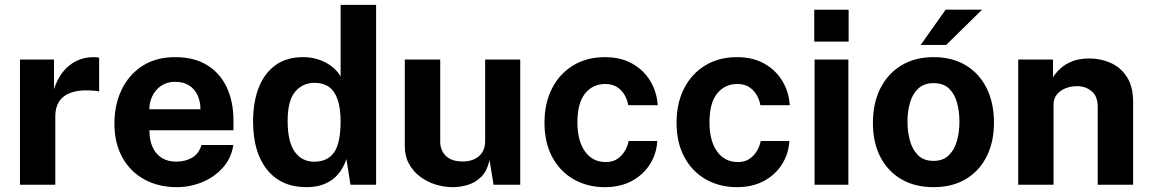

<svg xmlns="http://www.w3.org/2000/svg" viewBox="-20 -763 4756 793"><path d="M62.5 0V-517H203V-394.6Q215.5 -434.1 238.3 -463.8Q261.2 -493.6 293.7 -510.3Q326.2 -527 366.8 -527Q374.1 -527 380.3 -526.3Q386.5 -525.6 389.5 -523.9V-384.9Q385.2 -386.8 378.9 -387.4Q372.7 -388 367.5 -388.4Q324.2 -392.2 294 -386Q263.7 -379.9 244.7 -365.5Q225.7 -351.1 217.1 -330.1Q208.4 -309.1 208.4 -283V0Z M597.2 -224.9Q596.8 -185.3 609.8 -156.2Q622.8 -127.1 647.6 -111.2Q672.4 -95.4 707.3 -95.4Q744.8 -95.4 773 -111.5Q801.2 -127.6 812.2 -164.1H943.8Q935.2 -109 900 -70Q864.8 -30.9 814.8 -10.5Q764.8 10 710.8 10Q634.2 10 575.9 -22.1Q517.6 -54.2 485.1 -113.2Q452.6 -172.2 452.6 -252.6Q452.6 -330.2 482.3 -392.3Q512 -454.4 568.1 -490.7Q624.2 -527 703.4 -527Q782.4 -527 836 -493.7Q889.7 -460.4 917 -401.2Q944.3 -342.1 944.3 -264.6V-224.9ZM596.8 -311.8H807.9Q807.9 -343.1 796.3 -368.9Q784.7 -394.8 761.4 -409.9Q738.2 -425.1 703.1 -425.1Q669.5 -425.1 645.7 -408.7Q622 -392.4 609.3 -366.4Q596.7 -340.3 596.8 -311.8Z M1245.6 10Q1141.6 10 1083.4 -61.8Q1025.3 -133.5 1025.3 -261.4Q1025.3 -342.4 1049 -402.1Q1072.7 -461.7 1118.6 -494.4Q1164.5 -527 1231.2 -527Q1259.1 -527 1283.2 -520.7Q1307.4 -514.4 1327.4 -503.4Q1347.4 -492.5 1362.5 -478Q1377.5 -463.6 1386.8 -447.1V-743H1533.4V0H1427.6L1410.8 -106Q1403.7 -84.6 1391.3 -64Q1378.9 -43.3 1359.3 -26.6Q1339.8 -9.9 1311.7 0Q1283.7 10 1245.6 10ZM1277.5 -95.1Q1332.6 -95.1 1359.7 -133.4Q1386.8 -171.8 1386.8 -263.4Q1386.5 -316.3 1374.6 -351.3Q1362.7 -386.4 1338.9 -403.7Q1315.1 -420.9 1278.5 -420.9Q1230.8 -420.9 1199.4 -384.7Q1168 -348.4 1168 -263.4Q1168 -177.2 1197.5 -136.1Q1227 -95.1 1277.5 -95.1Z M1848.8 10Q1813.1 9.8 1778.3 -1.1Q1743.4 -12.1 1714.8 -33.6Q1686.3 -55.1 1669.1 -86.6Q1651.9 -118.1 1651.9 -159.2V-517H1798.2V-177.8Q1798.2 -142 1821.6 -119Q1845.1 -96.1 1890.7 -96.1Q1933.3 -96.1 1958.6 -118.3Q1983.8 -140.5 1983.8 -180.3V-517H2128.7V0H2018.5L2001.7 -102.6Q1992.4 -57.2 1967.7 -32.7Q1943 -8.3 1911.2 0.9Q1879.5 10.2 1848.8 10Z M2478.5 -527Q2543.2 -527 2590.7 -500.6Q2638.1 -474.2 2665.4 -429.2Q2692.7 -384.2 2696.5 -328.5H2574.9Q2571.7 -349.1 2560.5 -369.3Q2549.4 -389.5 2529.5 -402.8Q2509.6 -416.1 2479.6 -416.1Q2428.3 -416.1 2396.6 -376.9Q2364.8 -337.7 2364.8 -257.7Q2364.8 -181.8 2395.9 -137.8Q2427 -93.7 2482.3 -93.7Q2512 -93.7 2531.7 -108Q2551.5 -122.4 2562.4 -142.6Q2573.4 -162.8 2576.3 -180.6H2694.8Q2691.6 -127.2 2664 -83.9Q2636.4 -40.6 2589.1 -15.3Q2541.9 10 2478.5 10Q2406.6 10 2350.1 -22Q2293.6 -54 2261.2 -113.8Q2228.8 -173.6 2228.8 -256.3Q2228.8 -336.6 2259.8 -397.5Q2290.9 -458.5 2347.1 -492.7Q2403.4 -527 2478.5 -527Z M3024 -527Q3088.8 -527 3136.2 -500.6Q3183.6 -474.2 3210.9 -429.2Q3238.2 -384.2 3242 -328.5H3120.4Q3117.2 -349.1 3106 -369.3Q3094.9 -389.5 3075 -402.8Q3055.1 -416.1 3025.1 -416.1Q2973.8 -416.1 2942.1 -376.9Q2910.3 -337.7 2910.3 -257.7Q2910.3 -181.8 2941.4 -137.8Q2972.5 -93.7 3027.8 -93.7Q3057.5 -93.7 3077.2 -108Q3097 -122.4 3107.9 -142.6Q3118.9 -162.8 3121.8 -180.6H3240.2Q3237.1 -127.2 3209.5 -83.9Q3181.9 -40.6 3134.6 -15.3Q3087.4 10 3024 10Q2952.1 10 2895.6 -22Q2839.1 -54 2806.7 -113.8Q2774.3 -173.6 2774.3 -256.3Q2774.3 -336.6 2805.3 -397.5Q2836.4 -458.5 2892.6 -492.7Q2948.9 -527 3024 -527Z M3483.9 -517V0H3344.4V-517ZM3485 -722.7V-591.2H3343V-722.7Z M3835.4 10Q3759.5 10 3703.3 -22.4Q3647.2 -54.9 3616.2 -114.5Q3585.3 -174.1 3585.3 -255.6Q3585.3 -337 3616.1 -398.1Q3646.9 -459.2 3703.2 -493.1Q3759.4 -527 3836.1 -527Q3912.6 -527 3968.5 -493.6Q4024.3 -460.2 4054.8 -399.3Q4085.3 -338.3 4085.3 -255.6Q4085.3 -177.7 4055.6 -117.9Q4026 -58 3970.2 -24Q3914.4 10 3835.4 10ZM3836.1 -98.5Q3874.5 -98.5 3898 -120.9Q3921.4 -143.3 3932.1 -180.2Q3942.7 -217.2 3942.7 -260.4Q3942.7 -301.4 3933 -337.8Q3923.3 -374.3 3900 -396.9Q3876.7 -419.6 3836.1 -419.6Q3797.3 -419.6 3773.6 -398.2Q3749.8 -376.8 3739 -340.6Q3728.1 -304.4 3728.1 -260.4Q3728.1 -220 3738 -182.8Q3748 -145.7 3771.5 -122.1Q3795.1 -98.5 3836.1 -98.5ZM3885.7 -723H4036.1L3887.9 -577.5H3782.7Z M4185.5 0V-517H4329.1V-443.8Q4340.9 -462.8 4360.3 -480.6Q4379.7 -498.5 4409.1 -510Q4438.4 -521.5 4479.2 -521.5Q4526.4 -521.5 4567.7 -503.1Q4608.9 -484.6 4634.5 -444.9Q4660 -405.1 4660 -341.2V0H4513.8V-323Q4513.8 -365.2 4488.8 -386.2Q4463.8 -407.2 4428 -407.2Q4404.2 -407.2 4381.8 -398.7Q4359.5 -390.2 4345.5 -373.2Q4331.4 -356.2 4331.4 -330.8V0Z"/></svg>

Font: Public Sans Thin
Style: Regular
Weight: 100
Designer: The Public Sans project authors (U.S. Web Design System). Libre Franklin designed by Pablo Impallari and Rodrigo Fuenzal
Version: Version 1.008